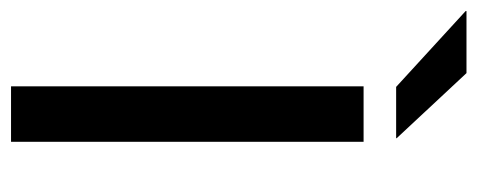

<svg xmlns="http://www.w3.org/2000/svg" viewBox="-344 -587 866 348"><g transform="rotate(90 89.0 -413.0)"><path d="M172 -639V0H71.5V-639ZM-65 -825.5H47.5L165.5 -699V-698H72.5L-65 -824Z"/></g></svg>

Font: Anek Devanagari Medium
Style: Regular
Weight: 500
Designer: Kailash Malviya (Devanagari) & Yesha Goshar (Latin)
Foundry: Ek Type
Version: Version 1.003